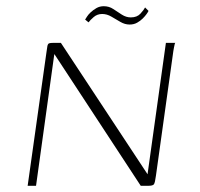

<svg xmlns="http://www.w3.org/2000/svg" viewBox="-20 -598 644 618"><path d="M69 0 129 -426Q131 -442 132.5 -449.5Q134 -457 138 -458.5Q142 -460 151 -460H176L455 -37L456 -45L514 -460H544Q543 -459 542 -454.5Q541 -450 540 -445Q539 -440 538 -434L482 -33Q479 -10 475.5 -5Q472 0 458 0H433L155 -424L154 -418L96 0ZM397 -519Q382 -519 367.5 -527.5Q353 -536 338.5 -544.5Q324 -553 309 -553Q293 -553 281.5 -543Q270 -533 265 -526L254 -535Q256 -538 260 -544.5Q264 -551 272 -558.5Q280 -566 290.5 -572Q301 -578 314 -578Q331 -578 344.5 -569Q358 -560 372 -551Q386 -542 401 -542Q421 -542 432 -554Q443 -566 447 -574L458 -563Q457 -560 452 -553Q447 -546 439.5 -538.5Q432 -531 421.5 -525Q411 -519 397 -519Z"/></svg>

Font: Genos Thin ExtraLight
Style: Italic
Weight: 250
Italic angle: -8°
Version: Version 1.010